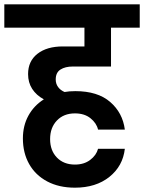

<svg xmlns="http://www.w3.org/2000/svg" viewBox="-41 -760 667 889"><path d="M296 -452Q261 -452 239 -438Q217 -424 217 -392Q217 -372 228 -357Q239 -342 258 -334Q279 -338 308 -338Q411 -338 469 -288Q527 -238 537 -160H413Q406 -190 378 -212.5Q350 -235 306 -235Q254 -235 222.5 -202Q191 -169 191 -116Q191 -63 222.5 -30.5Q254 2 306 2Q348 2 376.5 -19.5Q405 -41 413 -71H537Q528 9 465.5 59Q403 109 306 109Q232 109 177.5 80Q123 51 94 -0.5Q65 -52 65 -119Q65 -178 90.5 -224.5Q116 -271 162 -300Q127 -319 108 -348.5Q89 -378 89 -417Q89 -477 132.5 -511Q176 -545 250 -545H350V-632H-21V-740H606V-632H473V-452Z"/></svg>

Font: Fz Poppins SemBd
Style: Regular
Weight: 600
Designer: Ninad Kale (Devanagari), Jonny Pinhorn (Latin)
Foundry: Indian Type Foundry
Version: Vit hóa bi Vntype.Com & FontZin.Com